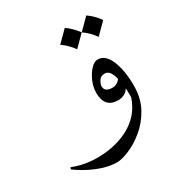

<svg xmlns="http://www.w3.org/2000/svg" viewBox="-150 -412 610 657"><g transform="rotate(-30 155.0 -83.0)"><path d="M305.7 -38.1Q305.7 12.2 284.9 49.6Q264.2 86.9 233.6 111.8Q203.1 136.7 173.3 148.9Q143.6 161.1 125.5 161.1Q98.6 161.1 70.3 151.9Q42 142.6 17.1 129.2Q-7.8 115.7 -24.9 102.5L-21.5 95.7Q22.5 113.8 74.7 113.8Q153.3 113.8 209.7 79.1Q266.1 44.4 282.7 -24.9ZM271 42Q277.8 15.6 277.8 -19Q277.8 -58.1 268.6 -90.8Q259.3 -123.5 239.7 -123.5Q223.1 -123.5 215.8 -111.1Q208.5 -98.6 208.5 -90.8Q208.5 -67.9 239.7 -67.9Q252 -67.9 262.2 -76.2Q272.5 -84.5 273.9 -95.7L285.2 -61.5Q277.3 -38.6 264.6 -29.8Q252 -21 234.9 -21Q181.6 -21 181.6 -80.1Q181.6 -103 191.4 -125.5Q201.2 -147.9 215.3 -162.6Q229.5 -177.2 242.7 -177.2Q272.5 -177.2 289.1 -137.5Q305.7 -97.7 305.7 -38.1Q299.8 -13.7 291 5.9Q282.2 25.4 271 42ZM199.7 -327.1Q224.1 -309.6 242.2 -284.7L199.7 -242.2Q183.1 -266.6 157.2 -284.7ZM284.7 -327.1Q309.1 -309.6 327.1 -284.7L284.7 -242.2Q268.1 -266.6 242.2 -284.7Z"/></g></svg>

Font: Lateef ExtraLight
Style: Regular
Weight: 200
Designer: SIL International
Foundry: SIL International
Version: Version 4.200